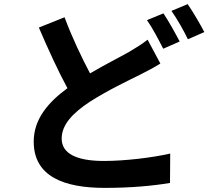

<svg xmlns="http://www.w3.org/2000/svg" viewBox="-20 -862 1040 934"><path d="M698 -669C672 -648 644 -631 607 -609C561 -583 491 -548 418 -505C378 -581 332 -676 294 -778L169 -728C214 -623 262 -518 308 -433C213 -363 144 -282 144 -173C144 -3 292 52 489 52C618 52 723 42 807 28L808 -115C721 -95 587 -79 486 -79C348 -79 280 -117 280 -188C280 -256 335 -313 417 -367C508 -425 600 -468 662 -499C698 -517 730 -534 760 -553ZM695 -764C722 -726 753 -666 774 -625L854 -660C835 -697 800 -760 775 -797ZM814 -809C841 -771 874 -713 894 -671L974 -706C956 -741 919 -804 893 -842Z"/></svg>

Font: Noto Sans Japanese Bold
Style: Bold
Weight: 700
Designer: Ryoko NISHIZUKA (kana & ideographs); Paul D. Hunt (Latin, Greek & Cyrillic); Wenlong ZHANG (bopomofo); Sandoll Communica
Foundry: Adobe Systems Incorporated
Version: Version 1.000;PS 1;hotconv 1.0.78;makeotf.lib2.5.61930